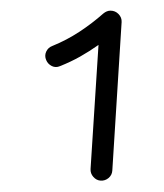

<svg xmlns="http://www.w3.org/2000/svg" viewBox="-20 -752 302 353"><path d="M165 -419.9Q157.2 -420.4 151.6 -426.8Q146 -433.1 146.5 -441.4L161.1 -669.4Q144.5 -657.7 127.2 -647.9Q109.9 -638.2 90.3 -630.4Q82.5 -627 75.2 -630.6Q67.9 -634.3 64.9 -641.6Q61.5 -649.4 64.9 -657Q68.4 -664.6 76.2 -667.5Q102.5 -678.2 126 -693.6Q149.4 -709 169.9 -727.1Q176.3 -732.4 183.1 -732.4Q191.9 -732.4 198 -726.1Q204.1 -719.7 203.6 -711.4L186.5 -438.5Q186 -430.2 179.7 -424.8Q173.3 -419.4 165 -419.9Z"/></svg>

Font: Mikhak-DS1-FD Regular
Style: Regular
Weight: 400
Designer: Amin Abedi
Version: Version 3.2